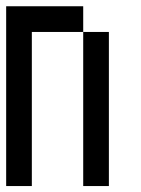

<svg xmlns="http://www.w3.org/2000/svg" viewBox="-20 -687 457 623"><path d="M0 -83.3V-666.7H250V-583.3H83.3V-83.3ZM333.3 -83.3H250V-583.3H333.3Z"/></svg>

Font: Galmuri11 Condensed
Style: Regular
Weight: 400
Width: 3
Designer: Lee Minseo (quiple)
Version: Version 2.399;hotconv 1.1.1;makeotfexe 2.6.0 DEVELOPMENT